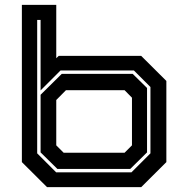

<svg xmlns="http://www.w3.org/2000/svg" viewBox="-20 -770 767 790"><path d="M173.5 0 70 -103V-750H211.5V-530.5L221.5 -540H561L664.5 -437V-103L561 0ZM211 -61H521L599 -139V-412L531 -480H229L147 -398V-688H133V-139ZM216 -75 147 -143V-380L234 -466H526L585 -408V-143L516 -75ZM242 -141.5H492.5L523 -172V-368L492.5 -399H251.5L211.5 -358.5V-172Z"/></svg>

Font: Tourney Expanded Regular
Style: Bold
Weight: 700
Width: 7
Designer: Tyler Finck
Foundry: Etcetera Type Co
Version: Version 1.010; ttfautohint (v1.8.3)